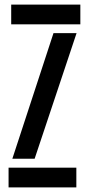

<svg xmlns="http://www.w3.org/2000/svg" viewBox="-20 -820 388 840"><path d="M29 -713.5V-800H331.5V-713.5ZM34 -125.5 214 -675H315L131.5 -125.5ZM17.5 0V-86.5H314V0Z"/></svg>

Font: Big Shoulders Stencil Text SemiBold
Style: Regular
Weight: 600
Designer: Patric King
Foundry: XO Type Co
Version: Version 1.000